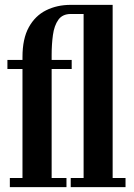

<svg xmlns="http://www.w3.org/2000/svg" viewBox="-20 -770 552 790"><path d="M20.5 0V-37.5H72.5V-486H10.5V-523.5H72.5V-535.5Q72.5 -610.5 98.5 -657.8Q124.5 -705 169.5 -727.5Q214.5 -750 271 -750H443.5V-37.5H496.5V0H271V-37.5H324V-712.5H271.5Q237 -712.5 220 -688.5Q203 -664.5 197.8 -626Q192.5 -587.5 192.5 -543.5V-523.5H275V-486H192.5V-37.5H253.5V0Z"/></svg>

Font: Imbue 10pt
Style: Bold
Weight: 700
Designer: Tyler Finck
Foundry: Etcetera Type Company
Version: Version 1.102; ttfautohint (v1.8.3)